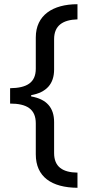

<svg xmlns="http://www.w3.org/2000/svg" viewBox="-20 -734 420 912"><path d="M348 158V86C277 85 237 58 237 -7V-154C237 -222 202 -263 128 -276V-282C201 -295 237 -336 237 -404V-548C237 -613 279 -640 348 -642V-714C231 -714 150 -662 150 -556V-408C150 -341 107 -316 28 -315V-242C107 -242 150 -216 150 -148V-1C150 106 225 157 348 158Z"/></svg>

Font: Noto Sans Hebrew Droid Medium
Style: Regular
Weight: 500
Designer: Monotype Design Team
Foundry: Monotype Imaging Inc.
Version: Version 1.100